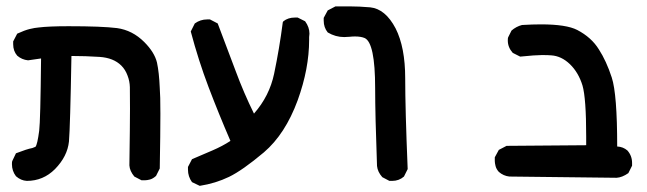

<svg xmlns="http://www.w3.org/2000/svg" viewBox="-20 -443 2040 605"><path d="M387.7 78.1Q389.6 -51.8 389.6 -100.6Q389.6 -149.4 389.2 -168.5Q388.7 -187.5 381.8 -205.1Q375 -223.6 362.3 -236.3Q337.9 -260.7 293.9 -263.7Q250 -266.6 205.1 -266.6Q201.2 -43 197.3 2.9Q192.4 49.8 153.3 89.8Q116.2 127 64.5 127Q45.9 126 30.3 112.3Q17.6 95.7 17.6 74.2Q17.6 66.4 18.6 64.5L30.3 40Q65.4 26.4 82 23.4L91.8 19.5Q97.7 12.7 103.5 -31.2Q107.4 -61.5 109.4 -258.8L68.4 -252.9Q48.8 -254.9 34.2 -267.6Q21.5 -282.2 21.5 -303.7Q21.5 -306.6 21.5 -312.5L34.2 -336.9Q57.6 -347.7 73.7 -351.6Q89.8 -355.5 101.6 -356.4Q133.8 -360.4 196.3 -360.4Q300.8 -360.4 348.6 -354.5Q397.5 -347.7 434.6 -310.5Q466.8 -278.3 474.6 -246.1Q481.4 -214.8 483.4 -166Q485.4 -143.6 485.4 -84Q485.4 -24.4 483.4 87.9L471.7 111.3Q461.9 120.1 452.6 122.6Q443.4 125 437.5 125Q431.6 125 425.8 125L403.3 113.3Q388.7 95.7 387.7 78.1Z M572.3 91.8Q572.3 88.9 572.3 83L585 58.6Q619.1 43.9 649.9 30.8Q680.7 17.6 706.1 1Q668.9 -85 637.2 -168.5Q605.5 -252 581.1 -343.8L593.8 -369.1Q611.3 -381.8 632.8 -381.8Q635.7 -381.8 641.6 -381.8L666 -369.1Q696.3 -290 722.2 -220.2Q748 -150.4 780.3 -85Q829.1 -140.6 843.8 -210.9Q860.4 -290 871.1 -373L873 -376Q887.7 -387.7 909.2 -387.7Q912.1 -387.7 918 -387.7L941.4 -376Q955.1 -357.4 955.1 -336.9Q955.1 -332 954.1 -326.2Q954.1 -322.3 954.1 -317.4Q954.1 -226.6 918 -127Q878.9 -20.5 811.5 37.1Q744.1 93.8 701.7 114.3Q659.2 134.8 609.4 142.6L585 130.9Q572.3 113.3 572.3 91.8Z M1168 80.1Q1162.1 -81.1 1162.1 -165Q1162.1 -308.6 1128.9 -323.2Q1117.2 -328.1 1098.6 -328.1Q1089.8 -328.1 1081.5 -327.1Q1073.2 -326.2 1064.5 -326.2Q1037.1 -326.2 1012.7 -340.8Q1000 -356.4 1000 -377.9Q1000 -380.9 1000 -386.7L1012.7 -410.2L1037.1 -422.9Q1051.8 -422.9 1081.5 -422.9Q1111.3 -422.9 1146.5 -419.9Q1194.3 -415 1226.6 -353.5Q1256.8 -293.9 1256.8 -196.3Q1256.8 -100.6 1264.6 89.8L1252.9 113.3Q1237.3 127 1215.8 127Q1212.9 127 1207 127L1184.6 115.2Q1169.9 98.6 1168 80.1Z M1551.8 98.6Q1543.9 89.8 1541.5 80.1Q1539.1 70.3 1539.1 64.5Q1539.1 58.6 1539.1 52.7L1551.8 29.3L1576.2 16.6L1827.1 14.6Q1827.1 1 1827.1 -12.7Q1827.1 -133.8 1815.4 -173.8Q1802.7 -214.8 1775.9 -240.7Q1749 -266.6 1716.8 -268.6Q1708 -269.5 1687.5 -269.5Q1667 -269.5 1619.1 -264.6L1595.7 -276.4Q1580.1 -293.9 1580.1 -315.4Q1580.1 -323.2 1581.1 -325.2L1591.8 -346.7Q1606.4 -359.4 1625 -364.3Q1625 -364.3 1626 -364.3Q1658.2 -366.2 1684.6 -366.2Q1764.6 -366.2 1798.8 -348.6Q1843.8 -325.2 1867.2 -287.1Q1890.6 -251 1907.7 -198.7Q1924.8 -146.5 1924.8 18.6Q1943.4 19.5 1957 31.2Q1971.7 47.9 1971.7 70.3Q1971.7 74.2 1971.7 79.1L1960 102.5Q1940.4 116.2 1922.9 117.2L1585 113.3Q1566.4 111.3 1551.8 98.6Z"/></svg>

Font: JasonHandwriting2
Style: SemiBold
Weight: 600
Version: Version 1.04.7